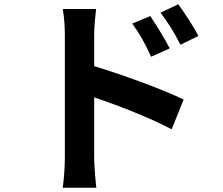

<svg xmlns="http://www.w3.org/2000/svg" viewBox="-20 -819 1040 897"><path d="M682 -744 598 -709C635 -657 657 -617 686 -554L773 -593C750 -638 710 -702 682 -744ZM813 -799 730 -760C767 -710 791 -673 823 -610L907 -651C884 -696 842 -759 813 -799ZM283 -81C283 -42 279 19 273 58H430C425 17 420 -53 420 -81V-364C528 -328 678 -270 782 -215L838 -354C746 -399 553 -470 420 -510V-656C420 -698 425 -742 429 -777H273C280 -741 283 -692 283 -656C283 -572 283 -158 283 -81Z"/></svg>

Font: Source Han Sans KR
Style: Bold
Weight: 700
Designer: Ryoko NISHIZUKA 西塚涼子 (kana, bopomofo & ideographs); Paul D. Hunt (Latin, Greek & Cyrillic); Sandoll Communications 산돌커뮤니
Foundry: Adobe
Version: Version 2.004;hotconv 1.0.118;makeotfexe 2.5.65603